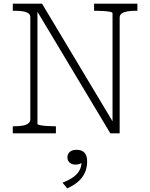

<svg xmlns="http://www.w3.org/2000/svg" viewBox="-20 -730 823 1051"><path d="M50 0V-39H61Q86 -39 105 -42.5Q124 -46 135 -54.5Q146 -63 146 -77V-635Q146 -650 135 -657.5Q124 -665 105 -668Q86 -671 61 -671H50V-710H210L605 -51L596 -47V-658Q596 -663 582.5 -665.5Q569 -668 549 -669.5Q529 -671 509 -671H495V-710H732V-671H720Q696 -671 676.5 -667.5Q657 -664 646 -656Q635 -648 635 -633V0H584L168 -694L185 -689V-52Q185 -48 199 -45Q213 -42 233.5 -40.5Q254 -39 272 -39H286V0ZM348 301 322 270Q358 256 380.5 240Q403 224 414.5 203.5Q426 183 426 158L436 152Q430 161 419.5 166Q409 171 394 171Q373 171 361 160Q349 149 349 131Q349 113 362 101.5Q375 90 399 90Q428 90 442.5 106Q457 122 457 154Q457 188 444.5 215.5Q432 243 408 264Q384 285 348 301Z"/></svg>

Font: Roboto Serif 20pt Thin
Style: Regular
Weight: 250
Version: Version 1.008